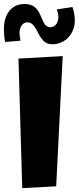

<svg xmlns="http://www.w3.org/2000/svg" viewBox="-53 -971 401 977"><path d="M232.9 -22.9 266.1 -685.5 41 -672.9 60.1 -13.7ZM51.8 -764.2C48.3 -776.9 46.4 -790 46.4 -804.2C46.4 -828.6 58.6 -857.4 86.9 -857.4C107.4 -857.4 119.6 -840.8 126 -830.1C133.3 -819.8 139.6 -805.2 147.9 -791C162.6 -765.1 179.7 -745.6 212.9 -745.6C277.8 -745.6 327.6 -798.8 327.6 -866.2C327.6 -889.6 323.2 -912.6 315.9 -935.5L235.8 -922.9C240.7 -910.2 244.1 -896 244.1 -881.8C244.1 -865.7 234.4 -832.5 202.6 -832.5C191.4 -832.5 183.1 -838.4 177.2 -844.2C172.4 -850.1 168.5 -856.9 166 -863.3C160.6 -874 155.8 -888.7 148.4 -902.8C135.7 -927.7 116.7 -950.7 71.8 -950.7C2.4 -950.7 -33.2 -895.5 -33.2 -821.8C-33.2 -799.8 -31.2 -778.3 -27.3 -757.3Z"/></svg>

Font: Luckiest Guy
Style: Regular
Weight: 400
Designer: Astigmatic (AOETI)
Foundry: Astigmatic (AOETI)
Version: Version 1.001